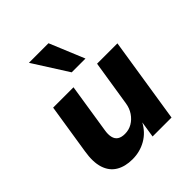

<svg xmlns="http://www.w3.org/2000/svg" viewBox="-210 -904 1054 1054"><g transform="rotate(-45 316.5 -377.5)"><path d="M213 11Q156 11 117 -12.5Q78 -36 62.5 -84Q47 -132 59 -205L105 -498H263L218 -210Q213 -181 218 -159.5Q223 -138 239 -127.5Q255 -117 282 -117Q313 -117 338.5 -132Q364 -147 381.5 -173Q399 -199 404 -232L446 -498H604L526 0H379L394 -97H395Q367 -44 319 -16.5Q271 11 213 11ZM314 -563 185 -766H337L421 -563Z"/></g></svg>

Font: Nunito Sans 9pt ExtraBold
Style: Italic
Weight: 800
Italic angle: -9°
Version: Version 3.101;gftools[0.9.27]